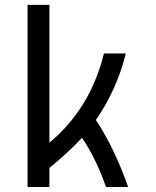

<svg xmlns="http://www.w3.org/2000/svg" viewBox="-20 -752 626 772"><path d="M90.8 0V-732.4H178.7V-178.2Q343.8 -316.4 397.9 -537.1H485.8Q451.2 -394.5 365.7 -269.5Q442.4 -152.3 495.1 0H406.2Q366.2 -115.2 309.6 -197.8Q253.4 -137.7 178.7 -76.7V0Z"/></svg>

Font: Consola Mono
Style: Book
Weight: 400
Monospace: yes
Version: Version 2.001